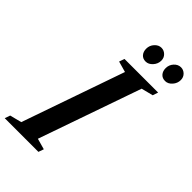

<svg xmlns="http://www.w3.org/2000/svg" viewBox="-338 -1060 1155 1155"><g transform="rotate(45 239.5 -483.0)"><path d="M-54 0 -42 -34.5 33 -53.5 261 -708 191.5 -727.5 203.5 -761.5H489.5L478 -727L403 -708L174.5 -53.5L244.5 -34L232.5 0ZM470 -840Q445.5 -840 431.5 -856Q417.5 -872 417.5 -897.5Q417.5 -925.5 436.2 -946Q455 -966.5 479.5 -966.5Q501 -966.5 517 -950.8Q533 -935 533 -911Q533 -883.5 513.8 -861.8Q494.5 -840 470 -840ZM304 -840Q280 -840 266 -856Q252 -872 252 -897.5Q252 -925.5 270.8 -946Q289.5 -966.5 313.5 -966.5Q335 -966.5 351.2 -950.8Q367.5 -935 367.5 -911Q367.5 -883.5 348 -861.8Q328.5 -840 304 -840Z"/></g></svg>

Font: Libre Caslon Condensed
Style: Italic
Weight: 400
Italic angle: -22.583°
Designer: Pablo Impallari, Rodrigo Fuenzalida, Katja Schimmel, Ertekin Erdin
Foundry: Pablo Impallari, Rodrigo Fuenzalida
Version: Version 2.000;gftools[0.9.33]